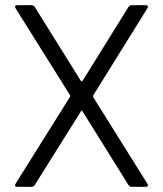

<svg xmlns="http://www.w3.org/2000/svg" viewBox="-20 -720 629 740"><path d="M46 0Q40 0 39 -2.5Q38 -5 38 -6Q38 -9 40 -12L250 -347Q251 -349 251 -350Q251 -352 250 -353L40 -688Q38 -692 38 -694Q38 -700 46 -700H102Q109 -700 114 -693L292 -408Q293 -407 295 -407Q297 -407 298 -408L475 -693Q480 -700 487 -700H542Q548 -700 549 -697.5Q550 -695 550 -694Q550 -691 548 -688L339 -352Q339 -351 339 -349Q339 -348 339 -346L548 -12Q550 -8 550 -6Q550 0 542 0H487Q480 0 475 -7L298 -291Q297 -293 295 -293Q293 -293 292 -291L114 -7Q109 0 102 0Z"/></svg>

Font: LinhAnh
Style: Regular
Weight: 400
Designer: Jeremy Tribby
Foundry: Tribby Type
Version: Version 1.408